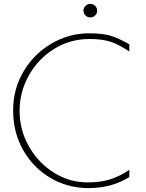

<svg xmlns="http://www.w3.org/2000/svg" viewBox="-20 -940 743 980"><path d="M47 -377Q47 -486 100.5 -576Q154 -666 243.5 -718Q333 -770 434 -770Q504 -770 545 -757.5Q586 -745 640 -714V-677Q589 -712 545.5 -726.5Q502 -741 437 -741Q338 -741 256.5 -690.5Q175 -640 127.5 -555.5Q80 -471 80 -374Q80 -276 128 -192Q176 -108 255.5 -58.5Q335 -9 427 -9Q493 -9 542 -24.5Q591 -40 640 -73V-36Q592 -7 541.5 6.5Q491 20 431 20Q326 20 238 -31.5Q150 -83 98.5 -173.5Q47 -264 47 -377ZM406 -886Q406 -900 416.5 -910Q427 -920 441 -920Q455 -920 465.5 -910Q476 -900 476 -886Q476 -871 465.5 -861Q455 -851 441 -851Q427 -851 416.5 -861Q406 -871 406 -886Z"/></svg>

Font: Poiret One
Style: Regular
Weight: 400
Designer: Denis Masharov (denis.masharov@gmail.com), Cyreal (Charset Expansion)
Foundry: Denis Masharov
Version: Version 1.101